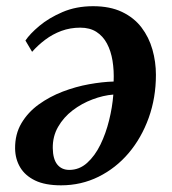

<svg xmlns="http://www.w3.org/2000/svg" viewBox="-20 -568 542 604"><path d="M60 -440.5Q74 -461.5 103.8 -486.5Q133.5 -511.5 176.5 -530Q219.5 -548.5 273 -548.5Q326 -548.5 363.8 -530.5Q401.5 -512.5 425 -481.8Q448.5 -451 459.5 -412.2Q470.5 -373.5 470.5 -332.5Q470.5 -260.5 447.8 -197.2Q425 -134 384.8 -86.5Q344.5 -39 290 -12Q235.5 15 172 15Q122 15 90.5 -0.2Q59 -15.5 43.5 -41.5Q28 -67.5 27.5 -100.5Q27 -146 47.5 -180.5Q68 -215 102 -239.5Q136 -264 177.2 -279.8Q218.5 -295.5 260.2 -303Q302 -310.5 337.5 -311.5Q339 -346 334 -376.8Q329 -407.5 316.5 -431Q304 -454.5 283.2 -467.8Q262.5 -481 232.5 -481Q201 -481 173.2 -470.8Q145.5 -460.5 122.5 -443.2Q99.5 -426 81 -405ZM198 -33.5Q229.5 -33.5 254 -55.5Q278.5 -77.5 295.8 -112.8Q313 -148 323.2 -189.5Q333.5 -231 336.5 -270.5Q304.5 -268 270.8 -255.2Q237 -242.5 208.5 -220.8Q180 -199 162.8 -169Q145.5 -139 146 -102Q146.5 -67.5 160.2 -50.5Q174 -33.5 198 -33.5Z"/></svg>

Font: Merriweather 60pt SemiBold
Style: Italic
Weight: 600
Italic angle: -7.8°
Version: Version 2.101